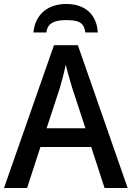

<svg xmlns="http://www.w3.org/2000/svg" viewBox="-20 -944 662 964"><path d="M312 -924C215 -924 155 -866 148 -781H213C218 -833 264 -843 310 -843C366 -843 403 -836 408 -781H471C466 -868 411 -924 312 -924ZM505 0H621L371 -717H251L0 0H116L183 -206H438ZM409 -300H214L280 -501C288 -529 301 -574 310 -619C318 -585 336 -525 343 -501Z"/></svg>

Font: Noto Sans Thai Medium
Style: Regular
Weight: 500
Designer: Monotype Design Team
Foundry: Monotype Imaging Inc.
Version: Version 1.901